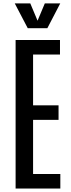

<svg xmlns="http://www.w3.org/2000/svg" viewBox="-20 -1091 409 1111"><path d="M70.3 0H329.1V-84H171.4V-397.5H318.8V-481.4H171.4V-775.4H327.1V-859.4H70.3ZM140.6 -927.7H253.9L328.6 -1071.3H239.3L197.3 -971.2L155.3 -1071.3H65.4Z"/></svg>

Font: Antonio
Style: Regular
Weight: 400
Designer: Vernon Adams
Foundry: Vernon Adams
Version: Version 1.002